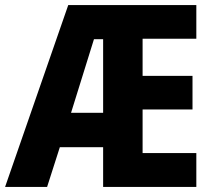

<svg xmlns="http://www.w3.org/2000/svg" viewBox="-22 -734 839 754"><path d="M749 0V-133H538V-304H734V-436H538V-582H749V-714H246L-2 0H163L213 -156H383V0ZM257 -291 347 -580H383V-291Z"/></svg>

Font: Noto Sans Gujarati Condensed ExtraBold
Style: Regular
Weight: 800
Width: 3
Designer: Jelle Bosma - Monotype Design Team, Universal Thirst
Foundry: Monotype Imaging Inc.
Version: Version 2.106